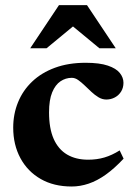

<svg xmlns="http://www.w3.org/2000/svg" viewBox="-20 -700 514 734"><path d="M307.5 -460Q360.5 -460 392.2 -449.2Q424 -438.5 438 -421Q452 -403.5 452 -383.5Q452 -364.5 443 -350Q434 -335.5 419 -327.5Q404 -319.5 386.5 -319.5Q371 -319.5 356.8 -328Q342.5 -336.5 329.5 -348.8Q316.5 -361 303.8 -373.2Q291 -385.5 279 -394Q267 -402.5 254.5 -402.5Q231 -402.5 211.2 -389.2Q191.5 -376 179.5 -347Q167.5 -318 167.5 -270.5Q167.5 -209 185.2 -169Q203 -129 236.5 -109.2Q270 -89.5 317 -89.5Q350.5 -89.5 379.2 -98Q408 -106.5 437.5 -125L452.5 -93.5Q417.5 -56 384.5 -32.5Q351.5 -9 319 2Q286.5 13 254 13Q185.5 13 135.5 -15.8Q85.5 -44.5 58 -95.5Q30.5 -146.5 30.5 -212Q30.5 -264 49 -309.2Q67.5 -354.5 103 -388.2Q138.5 -422 190 -441Q241.5 -460 307.5 -460ZM95.5 -515.5 205.5 -680.5H312.5L422.5 -515.5H360L236.5 -617.5H281.5L158 -515.5Z"/></svg>

Font: Newsreader 16pt 16pt
Style: Bold
Weight: 700
Version: Version 1.003